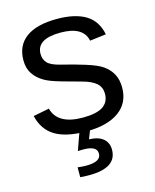

<svg xmlns="http://www.w3.org/2000/svg" viewBox="-113 -613 726 902"><g transform="rotate(-15 250.0 -162.5)"><path d="M463.9 -146Q463.9 -71.3 407.5 -30.8Q351.1 9.8 249.5 9.8Q150.9 9.8 97.4 -22.7Q43.9 -55.2 27.8 -124L105.5 -139.2Q127.4 -57.1 249.5 -57.1Q316.4 -57.1 347.4 -77.6Q378.4 -98.1 378.4 -139.2Q378.4 -170.4 356.9 -189.9Q335.4 -209.5 287.6 -222.2Q231 -237.3 197.5 -247.1Q164.1 -256.8 146 -263.9Q127.9 -271 117.2 -277.3Q85 -295.9 66.9 -322.8Q48.8 -349.6 48.8 -388.7Q48.8 -460.9 100.3 -498.8Q151.9 -536.6 250.5 -536.6Q337.9 -536.6 389.4 -505.9Q440.9 -475.1 454.6 -407.2L375.5 -397.5Q360.4 -470.2 250.5 -470.2Q134.3 -470.2 134.3 -397.5Q134.3 -370.6 150.4 -353.3Q166.5 -335.9 211.9 -324.7Q272.9 -310.1 328.1 -292.7Q383.3 -275.4 407.2 -258.3Q435.1 -238.3 449.5 -211.2Q463.9 -184.1 463.9 -146ZM342.3 123.5Q342.3 211.9 208.5 211.9Q178.7 211.9 164.6 210V162.1Q189 165 206.5 165Q278.3 165 278.3 125.5Q278.3 87.9 213.4 87.9Q202.6 87.9 195.8 88.1Q189 88.4 185.5 88.9L217.3 0H269.5L250.5 48.8Q296.4 50.3 319.3 70.1Q342.3 89.8 342.3 123.5Z"/></g></svg>

Font: Arimo
Style: Regular
Weight: 400
Designer: Steve Matteson
Foundry: Monotype Imaging Inc.
Version: Version 1.33